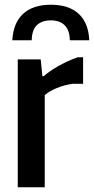

<svg xmlns="http://www.w3.org/2000/svg" viewBox="-20 -791 397 811"><path d="M32 -621Q36 -694 77.5 -732.5Q119 -771 195 -771Q271 -771 312.5 -732.5Q354 -694 357 -621H275Q274 -664 253 -684.5Q232 -705 195 -705Q157 -705 136 -685Q115 -665 114 -621ZM55 -540H152L159 -469H165Q172 -476 187 -487Q202 -498 222 -509.5Q242 -521 264.5 -531.5Q287 -542 308 -549H331V-437H286Q251 -432 218.5 -418.5Q186 -405 169 -389V0H55Z"/></svg>

Font: Encode Sans Compressed
Style: SemiBold
Weight: 600
Designer: Pablo Impallari, Andres Torresi
Foundry: Pablo Impallari, Andres Torresi
Version: Version 1.000; ttfautohint (v1.00) -l 8 -r 50 -G 200 -x 14 -